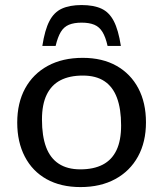

<svg xmlns="http://www.w3.org/2000/svg" viewBox="-20 -750 663 780"><path d="M306.5 -62Q360.5 -62 397.5 -81.2Q434.5 -100.5 453.2 -139.8Q472 -179 472 -240.5Q472 -307.5 455.2 -352.5Q438.5 -397.5 404.2 -420.2Q370 -443 316.5 -443Q262.5 -443 225.8 -424Q189 -405 169.8 -365.5Q150.5 -326 150.5 -264.5Q150.5 -197.5 167.2 -152.5Q184 -107.5 218.8 -84.8Q253.5 -62 306.5 -62ZM307 10Q227 10 169.2 -22.2Q111.5 -54.5 80.8 -113.8Q50 -173 50 -252Q50 -332 82.2 -391Q114.5 -450 174.2 -482.5Q234 -515 316 -515Q396 -515 453.5 -482.5Q511 -450 542 -391.2Q573 -332.5 573 -253Q573 -173 540.5 -114Q508 -55 448.2 -22.5Q388.5 10 307 10ZM311.5 -658Q281 -658 260.2 -649.5Q239.5 -641 227 -620.2Q214.5 -599.5 206 -563.5H152Q162 -628.5 180.8 -664.5Q199.5 -700.5 231.5 -715Q263.5 -729.5 311.5 -729.5Q360 -729.5 391.8 -715Q423.5 -700.5 442.2 -664.5Q461 -628.5 471 -563.5H417Q409 -599.5 396.2 -620.2Q383.5 -641 363 -649.5Q342.5 -658 311.5 -658Z"/></svg>

Font: Newsreader 7pt
Style: Regular
Weight: 400
Designer: Hugues Gentile
Foundry: Production Type
Version: Version 1.003